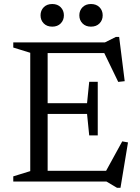

<svg xmlns="http://www.w3.org/2000/svg" viewBox="-20 -882 680 933"><path d="M455 -484.5V-354V-224H413.5L403 -328.5H159.5V-380.5H403L413.5 -484.5ZM586 -487.5 554.5 -484 479 -640 508.5 -624H159.5V-676H490L543 -702.5H559ZM486 -34.5 574 -195 602 -190 565.5 30.5H548.5L497 0H159.5V-52H510ZM44.5 0V-25L127 -50.5V-625.5L44.5 -651V-676H211.5V0ZM234 -752.5Q208 -752.5 192.5 -768.2Q177 -784 177 -807.5Q177 -831 192.5 -846.8Q208 -862.5 234 -862.5Q259.5 -862.5 275 -846.8Q290.5 -831 290.5 -807.5Q290.5 -784 275 -768.2Q259.5 -752.5 234 -752.5ZM422 -752.5Q396.5 -752.5 381 -768.2Q365.5 -784 365.5 -807.5Q365.5 -831 381 -846.8Q396.5 -862.5 422 -862.5Q448 -862.5 463.5 -846.8Q479 -831 479 -807.5Q479 -784 463.5 -768.2Q448 -752.5 422 -752.5Z"/></svg>

Font: Newsreader 16pt 16pt
Style: Regular
Weight: 400
Version: Version 1.003